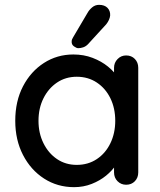

<svg xmlns="http://www.w3.org/2000/svg" viewBox="-20 -763 661 793"><path d="M501 -534Q523 -534 537 -519.5Q551 -505 551 -483V-51Q551 -29 537 -14.5Q523 0 501 0Q480 0 465.5 -14.5Q451 -29 451 -51V-123L472 -120Q472 -102 457.5 -80Q443 -58 418 -37.5Q393 -17 359 -3.5Q325 10 286 10Q217 10 162 -25.5Q107 -61 75 -123Q43 -185 43 -264Q43 -345 75 -406.5Q107 -468 161.5 -503Q216 -538 283 -538Q326 -538 362.5 -524Q399 -510 426 -488Q453 -466 467.5 -441.5Q482 -417 482 -395L451 -392V-483Q451 -504 465.5 -519Q480 -534 501 -534ZM297 -82Q344 -82 380 -106Q416 -130 436 -171.5Q456 -213 456 -264Q456 -316 436 -357Q416 -398 380 -422Q344 -446 297 -446Q251 -446 215.5 -422Q180 -398 159.5 -357Q139 -316 139 -264Q139 -213 159.5 -171.5Q180 -130 215.5 -106Q251 -82 297 -82ZM303 -564Q296 -564 285.5 -571.5Q275 -579 276 -592Q276 -600 282 -609L341 -709Q348 -722 360.5 -732.5Q373 -743 389 -743Q412 -743 424 -730.5Q436 -718 435 -699Q434 -690 430 -681Q426 -672 419 -663L343 -580Q334 -571 323.5 -567.5Q313 -564 303 -564Z"/></svg>

Font: Quicksand Light SemiBold
Style: Regular
Weight: 600
Version: Version 3.006